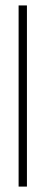

<svg xmlns="http://www.w3.org/2000/svg" viewBox="-20 -690 193 710"><path d="M79.6 -669.9H48.8V0H79.6Z"/></svg>

Font: SaysetthaMai Thin
Style: Regular
Weight: 100
Designer: John M. Durdin
Foundry: Lao Script for Windows
Version: Version 1.101